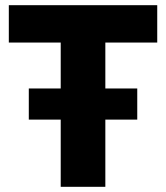

<svg xmlns="http://www.w3.org/2000/svg" viewBox="-20 -720 640 740"><path d="M214 0V-259H91V-379H214V-556H14V-700H586V-556H386V-379H509V-259H386V0Z"/></svg>

Font: Red Hat Mono VF Light
Style: Regular
Weight: 300
Monospace: yes
Designer: Pentagram, MCKL
Foundry: Pentagram, MCKL
Version: Version 1.023